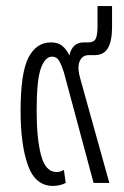

<svg xmlns="http://www.w3.org/2000/svg" viewBox="-20 -604 410 634"><path d="M155 10Q97 10 72.5 -57.5Q48 -125 48 -238Q48 -364 74 -414Q100 -464 148 -464Q171 -464 185 -453Q199 -442 209 -421Q219 -464 256 -464H272Q290 -464 296 -476Q302 -488 302 -517V-584H350V-514Q350 -469 336.5 -445.5Q323 -422 293 -422H273Q252 -422 243 -401.5Q234 -381 246 -341L341 0H289L191 -365Q183 -390 175 -403.5Q167 -417 152 -417Q129 -417 115 -378.5Q101 -340 101 -239Q101 -147 115.5 -91.5Q130 -36 167 -36Q180 -36 191 -43L197 0Q188 5 176.5 7.5Q165 10 155 10Z"/></svg>

Font: Noto Sans Thai ExtCond Light
Style: Regular
Weight: 300
Width: 2
Designer: Monotype Design Team
Foundry: Monotype Imaging Inc.
Version: Version 2.002; ttfautohint (v1.8.4.7-5d5b)